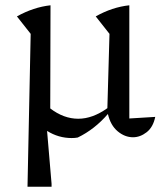

<svg xmlns="http://www.w3.org/2000/svg" viewBox="-20 -513 615 726"><path d="M84 193 96 -385 44 -451Q107 -486 171 -493L170 -103Q221 -64 276 -64Q330 -64 386 -104L394 -385L342 -451Q404 -486 469 -493V-65L567 -71Q559 -32 534.5 -13Q510 6 483 6Q452 6 425 -16.5Q398 -39 388 -82Q338 -24 274 7Q269 8 263 8.5Q257 9 251 9Q201 9 158 -18L175 182V193Z"/></svg>

Font: Piazzolla SC
Style: Regular
Weight: 400
Designer: Juan Pablo del Peral
Foundry: Huerta Tipografica
Version: Version 1.330